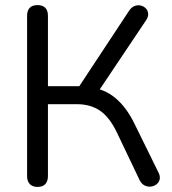

<svg xmlns="http://www.w3.org/2000/svg" viewBox="-20 -732 681 759"><path d="M128.3 6.9Q108.4 6.9 97.7 -4.5Q87.1 -15.9 87.1 -35.7V-669.7Q87.1 -690.6 97.7 -701.3Q108.4 -711.9 128.3 -711.9Q148.1 -711.9 158.8 -701.3Q169.5 -690.6 169.5 -669.7V-391.2H306.8L282.9 -375.2L490.7 -690.1Q500 -703.7 512.1 -708.3Q524.2 -712.9 536.1 -710.2Q548 -707.5 556.3 -699Q564.5 -690.5 565.7 -678.4Q567 -666.3 557.7 -652.3L362.7 -361.3L332.3 -387.7Q392.5 -380.9 435.9 -344.7Q479.4 -308.5 510.8 -244.6L606.1 -50.7Q614.3 -35.2 611.1 -22.6Q608 -10 598 -2.8Q588.1 4.5 575.5 5.7Q562.9 6.9 551 0.8Q539.1 -5.2 531.8 -20.3L442.8 -206.7Q413.5 -268.3 375.7 -294.2Q338 -320.2 283.2 -320.2H169.5V-35.7Q169.5 -15.9 159.3 -4.5Q149.1 6.9 128.3 6.9Z"/></svg>

Font: Nunito ExtraLight
Style: Regular
Weight: 200
Designer: Vernon Adams
Foundry: Vernon Adams
Version: Version 3.602